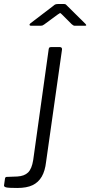

<svg xmlns="http://www.w3.org/2000/svg" viewBox="-125 -764 449 954"><path d="M104 40Q99 85 82.5 113.5Q66 142 37 156Q8 170 -39 170Q-83 170 -94.5 167Q-106 164 -105 157L-100 122Q-99 119 -97.5 117Q-96 115 -92 115L-39 113Q-4 111 14.5 93Q33 75 40 31L117 -520Q118 -526 120.5 -528Q123 -530 129 -530H173Q179 -530 181.5 -526Q184 -522 183 -517L104 40ZM231 -644 182 -693Q175 -700 173 -699Q171 -698 162 -692L94 -642Q88 -638 85 -637Q82 -636 76 -636H29Q23 -636 22 -640Q21 -644 26 -648L140 -735Q145 -740 150 -742Q155 -744 163 -744H194Q201 -744 204 -740Q207 -736 211 -733L299 -646Q304 -641 303.5 -638.5Q303 -636 296 -636H246Q242 -636 238.5 -638.5Q235 -641 231 -644Z"/></svg>

Font: Libre Franklin Thin Light
Style: Italic
Weight: 300
Italic angle: -8°
Version: Version 3.000